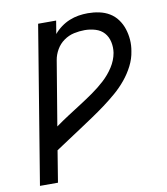

<svg xmlns="http://www.w3.org/2000/svg" viewBox="-83 -813 766 882"><g transform="rotate(-10 300.0 -371.5)"><path d="M32 0 153 -735H237L227 -674Q241 -691 260 -705Q279 -719 300 -727.5Q321 -736 342.5 -739.5Q364 -743 386 -743Q413 -743 439 -737.5Q465 -732 486.5 -719Q508 -706 523 -685.5Q538 -665 546 -640.5Q554 -616 556 -589.5Q558 -563 553 -536Q548 -502 531.5 -469.5Q515 -437 491.5 -408.5Q468 -380 440 -356Q412 -332 383 -310.5Q354 -289 323.5 -268.5Q293 -248 262 -227.5Q231 -207 200.5 -187Q170 -167 140 -147L116 0ZM158 -255Q187 -276 218 -296Q249 -316 279.5 -335.5Q310 -355 340 -376Q370 -397 397.5 -422Q425 -447 445 -478Q465 -509 471 -543Q475 -569 469.5 -594Q464 -619 448.5 -636.5Q433 -654 408.5 -661.5Q384 -669 358 -669Q333 -669 308 -663.5Q283 -658 261 -642.5Q239 -627 225.5 -603.5Q212 -580 208 -555Z"/></g></svg>

Font: Iosevka Aile Oblique
Style: Regular
Weight: 400
Italic angle: -9°
Designer: Belleve Invis
Foundry: Belleve Invis
Version: Version 31.1.0; ttfautohint (v1.8.4)